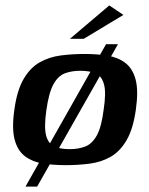

<svg xmlns="http://www.w3.org/2000/svg" viewBox="-20 -603 548 708"><path d="M33 -199Q43 -271 67.5 -312.5Q92 -354 127 -373.5Q162 -393 204 -398.5Q246 -404 291 -404Q337 -404 375.5 -398Q414 -392 441.5 -371.5Q469 -351 480 -310Q491 -269 481 -199Q471 -127 446.5 -85.5Q422 -44 387.5 -24.5Q353 -5 310.5 0.5Q268 6 223 6Q177 6 138.5 0Q100 -6 72.5 -26.5Q45 -47 34 -88Q23 -129 33 -199ZM362 -197Q372 -261 363.5 -292Q355 -323 332.5 -332.5Q310 -342 276 -342Q244 -342 219 -332.5Q194 -323 177 -292Q160 -261 151 -197Q142 -134 150 -103.5Q158 -73 180.5 -63Q203 -53 236 -53Q270 -53 295 -63Q320 -73 337 -103.5Q354 -134 362 -197ZM74 85 371 -440H415L117 85ZM238 -460 383 -583 435 -548 289 -460Z"/></svg>

Font: Genos Thin SemiBold
Style: Italic
Weight: 600
Italic angle: -8°
Version: Version 1.010